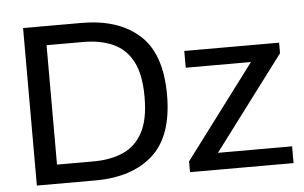

<svg xmlns="http://www.w3.org/2000/svg" viewBox="-49 -760 1320 833"><g transform="rotate(-5 611.0 -343.0)"><path d="M79 0V-686H333Q494 -686 585 -604Q676 -522 676 -343Q676 -164 585 -82Q494 0 333 0ZM174 -83H333Q408 -83 463 -107.5Q518 -132 548 -188.5Q578 -245 578 -341V-343Q578 -440 548.5 -496.5Q519 -553 464 -578Q409 -603 333 -603H174ZM746 0V-47L1051 -453H767V-526H1180V-480L874 -73H1197V0Z"/></g></svg>

Font: Archivo VF Beta
Style: Regular
Weight: 400
Designer: Hector Gatti
Foundry: Omnibus-Type
Version: Version 1.002